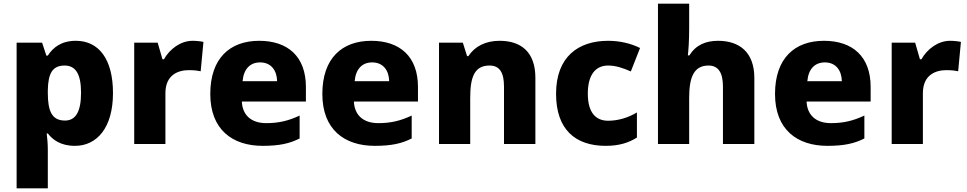

<svg xmlns="http://www.w3.org/2000/svg" viewBox="-20 -780 5237 1040"><path d="M391 -559C311 -559 267 -522 239 -479H231L208 -549H70V240H239V34C239 -2 236 -32 233 -57H239C265 -24 307 10 386 10C505 10 592 -88 592 -276C592 -460 515 -559 391 -559ZM330 -425C389 -425 419 -380 419 -278C419 -175 390 -127 332 -127C260 -127 239 -180 239 -277V-292C241 -381 263 -425 330 -425Z M1023 -559C958 -559 899 -514 868 -459H860L834 -549H707V0H876V-275C876 -377 948 -400 1003 -400C1035 -400 1053 -397 1067 -394L1082 -553C1070 -556 1044 -559 1023 -559Z M1384 -559C1226 -559 1119 -465 1119 -271C1119 -78 1239 10 1403 10C1494 10 1550 -3 1603 -30V-154C1543 -126 1491 -113 1422 -113C1338 -113 1293 -159 1290 -230H1637V-309C1637 -473 1540 -559 1384 -559ZM1389 -442C1449 -442 1480 -398 1481 -340H1294C1300 -408 1336 -442 1389 -442Z M1991 -559C1833 -559 1726 -465 1726 -271C1726 -78 1846 10 2010 10C2101 10 2157 -3 2210 -30V-154C2150 -126 2098 -113 2029 -113C1945 -113 1900 -159 1897 -230H2244V-309C2244 -473 2147 -559 1991 -559ZM1996 -442C2056 -442 2087 -398 2088 -340H1901C1907 -408 1943 -442 1996 -442Z M2686 -559C2610 -559 2552 -529 2517 -476H2510L2487 -549H2358V0H2527V-250C2527 -363 2550 -425 2632 -425C2687 -425 2710 -386 2710 -311V0H2880V-358C2880 -499 2802 -559 2686 -559Z M3261 10C3334 10 3386 -7 3430 -35V-171C3384 -143 3329 -126 3274 -126C3207 -126 3164 -170 3164 -273C3164 -375 3206 -425 3274 -425C3315 -425 3354 -412 3397 -393L3447 -520C3399 -544 3339 -559 3274 -559C3112 -559 2992 -472 2992 -272C2992 -77 3098 10 3261 10Z M3713 -628V-760H3544V0H3713V-250C3713 -363 3739 -425 3818 -425C3871 -425 3896 -386 3896 -311V0H4066V-358C4066 -499 3983 -559 3870 -559C3803 -559 3750 -537 3714 -480H3706C3709 -507 3713 -558 3713 -628Z M4443 -559C4285 -559 4178 -465 4178 -271C4178 -78 4298 10 4462 10C4553 10 4609 -3 4662 -30V-154C4602 -126 4550 -113 4481 -113C4397 -113 4352 -159 4349 -230H4696V-309C4696 -473 4599 -559 4443 -559ZM4448 -442C4508 -442 4539 -398 4540 -340H4353C4359 -408 4395 -442 4448 -442Z M5126 -559C5061 -559 5002 -514 4971 -459H4963L4937 -549H4810V0H4979V-275C4979 -377 5051 -400 5106 -400C5138 -400 5156 -397 5170 -394L5185 -553C5173 -556 5147 -559 5126 -559Z"/></svg>

Font: Noto Sans Lao UI ExtBd
Style: Regular
Weight: 800
Designer: Monotype Design Team
Foundry: Monotype Imaging Inc.
Version: Version 2.000